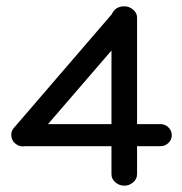

<svg xmlns="http://www.w3.org/2000/svg" viewBox="-20 -576 575 608"><path d="M374 12Q358 12 345.5 1.5Q333 -9 333 -24V-113H60Q42 -110 29 -121Q18 -129 16 -144.5Q14 -160 24 -171L334 -531Q345 -556 374 -556Q389 -556 401.5 -545.5Q414 -535 414 -521V-183H488Q503 -183 513.5 -172.5Q524 -162 524 -148Q524 -134 513.5 -123.5Q503 -113 488 -113H414V-24Q414 -9 401.5 1.5Q389 12 374 12ZM132 -183H333V-416Z"/></svg>

Font: Hoogli Semibold
Style: Regular
Weight: 600
Designer: Anand Singh Naorem
Foundry: Brand New Type
Version: Version 1.00 b007